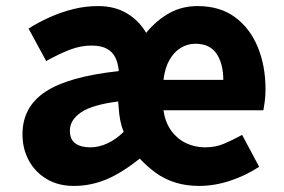

<svg xmlns="http://www.w3.org/2000/svg" viewBox="-20 -598 935 632"><path d="M223 14Q172 14 134 -8.5Q96 -31 75 -69.5Q54 -108 54 -156Q54 -246 129.5 -296Q205 -346 371 -364Q369 -389 360 -408Q351 -427 332 -437.5Q313 -448 281 -448Q245 -448 209 -434Q173 -420 132 -397L74 -504Q109 -526 146.5 -542.5Q184 -559 223 -568.5Q262 -578 303 -578Q357 -578 397 -554.5Q437 -531 461 -490Q497 -533 538.5 -555.5Q580 -578 630 -578Q704 -578 753.5 -541.5Q803 -505 828.5 -443Q854 -381 854 -304Q854 -282 851.5 -264Q849 -246 847 -235H518Q524 -195 543.5 -168Q563 -141 592 -127Q621 -113 656 -113Q689 -113 717.5 -125Q746 -137 777 -154L833 -49Q789 -20 737.5 -3Q686 14 635 14Q593 14 557.5 3Q522 -8 493 -29Q464 -50 440 -76Q380 -28 329 -7Q278 14 223 14ZM277 -113Q306 -113 334.5 -126.5Q363 -140 387 -164Q380 -181 376 -201Q372 -221 371 -240L369 -264Q283 -253 246.5 -228Q210 -203 210 -168Q210 -139 228 -126Q246 -113 277 -113ZM518 -335H715Q715 -388 693 -421Q671 -454 623 -454Q597 -454 575 -440.5Q553 -427 538 -401Q523 -375 518 -335Z"/></svg>

Font: Noto Sans SC Thin ExtraBold
Style: Regular
Weight: 800
Version: Version 2.004-H2;hotconv 1.0.118;makeotfexe 2.5.65603